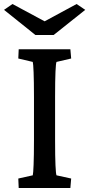

<svg xmlns="http://www.w3.org/2000/svg" viewBox="-37 -935 444 955"><path d="M56 0H313L317 -47L244 -63C240 -73 237 -127 237 -237V-452C237 -565 240 -618 244 -627L317 -644L313 -690H56L54 -644L126 -627C129 -618 132 -557 132 -452V-237C132 -135 129 -74 126 -63L54 -47ZM-17 -886 139 -761H230L387 -886L344 -915L185 -829L25 -915Z"/></svg>

Font: TPK Tissa Web Medium
Style: Regular
Weight: 500
Designer: Jacques Le Bailly, Suppakit Chalermlarp | Katatrad Co.,Ltd.
Foundry: Jacques Le Bailly, Cadson Demak Co.,Ltd.
Version: Version 5.000;Glyphs 3.1.2 (3151)